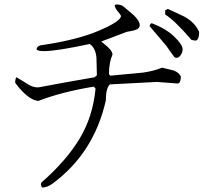

<svg xmlns="http://www.w3.org/2000/svg" viewBox="-20 -782 960 860"><path d="M872 -639Q872 -603 856 -600L838 -603Q762 -691 720 -717V-736L732 -742L805 -708Q854 -681 872 -639ZM660 -678Q723 -654 760.5 -618Q798 -582 798 -561Q798 -548 789.5 -535.5Q781 -523 772 -523Q761 -523 756 -533L724 -578L650 -665Q652 -676 660 -678ZM522 -711Q521 -715 507.5 -731Q494 -747 494 -759Q497 -762 504 -762Q513 -762 528 -757L578 -715Q606 -688 606 -670Q606 -657 594 -651Q582 -645 565 -642.5Q548 -640 544 -638L436 -597Q435 -597 434 -596Q435 -594 447.5 -584.5Q460 -575 471.5 -562.5Q483 -550 484 -538Q468 -501 468 -450L474 -443L622 -457Q670 -464 706 -479L759 -466Q781 -457 790 -440Q790 -409 776 -408L682 -415Q681 -415 472 -404Q454 -386 454 -332Q401 -97 216 40Q192 58 168 58Q160 42 166 35Q276 -61 336 -160Q396 -259 408 -385L400 -394Q255 -370 152 -330Q114 -333 67 -387L48 -411Q48 -430 54 -436L113 -400Q134 -389 154 -391Q155 -391 184 -396.5Q213 -402 275.5 -413.5Q338 -425 404 -436L414 -445L412 -524Q408 -567 382 -585Q233 -553 177 -553Q148 -553 144 -561Q144 -569 150.5 -573.5Q157 -578 161.5 -579Q166 -580 168 -580Q326 -603 424 -645Q522 -687 522 -711Z"/></svg>

Font: cwTeXMing
Style: Medium
Weight: 500
Version: Version 1.17